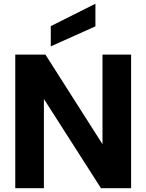

<svg xmlns="http://www.w3.org/2000/svg" viewBox="-20 -986 767 1006"><path d="M60 0V-700H218L516 -232H517V-700H667V0H509L211 -466H210V0ZM246 -743V-849L479 -966H480V-848Z"/></svg>

Font: DM Sans 28pt Black
Style: Regular
Weight: 900
Version: Version 4.004;gftools[0.9.30]